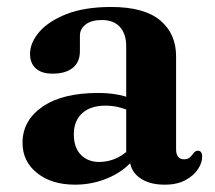

<svg xmlns="http://www.w3.org/2000/svg" viewBox="-20 -504 600 537"><path d="M342.5 -63.5V-74L333 -76V-374.5Q333 -409.5 315.2 -428.8Q297.5 -448 265 -448Q235.5 -448 219.5 -435.5Q203.5 -423 203.5 -404.5V-360.5Q203.5 -330.5 183.5 -314.2Q163.5 -298 127 -298Q96 -298 80 -312.8Q64 -327.5 64 -353Q64 -384.5 90 -414.8Q116 -445 166.5 -464.8Q217 -484.5 291 -484.5Q383 -484.5 427.8 -447.2Q472.5 -410 472.5 -346.5V-86.5Q472.5 -72.5 478.2 -65.5Q484 -58.5 494.5 -58.5Q505.5 -58.5 511 -63.8Q516.5 -69 520.5 -74.5Q523 -78 526 -80.2Q529 -82.5 533.5 -82.5Q539.5 -82.5 542.5 -78Q545.5 -73.5 545.5 -66Q545.5 -49 533.8 -31Q522 -13 498.8 -0.2Q475.5 12.5 440.5 12.5Q396 12.5 369.2 -7.8Q342.5 -28 342.5 -63.5ZM43 -104.5Q43 -167 98.8 -205.5Q154.5 -244 254.5 -244Q287 -244 313.2 -238.5Q339.5 -233 358.5 -223.5L347.5 -191.5Q330.5 -199.5 312.8 -204Q295 -208.5 274.5 -208.5Q233 -208.5 209.8 -187.2Q186.5 -166 186.5 -128.5Q186.5 -91 206.2 -71Q226 -51 257.5 -51Q284.5 -51 309.2 -63.2Q334 -75.5 351 -97.5L362 -69Q334.5 -30 288.2 -8.8Q242 12.5 190 12.5Q124.5 12.5 83.8 -20Q43 -52.5 43 -104.5Z"/></svg>

Font: Fraunces SemiBold
Style: Regular
Weight: 600
Version: Version 1.000;[b76b70a41]